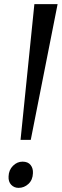

<svg xmlns="http://www.w3.org/2000/svg" viewBox="-20 -900 299 930"><path d="M146.5 -880H259L129 -222.5H79.5ZM21.5 -45.5Q22.5 -76.5 42.8 -96.8Q63 -117 89 -117Q115.5 -117 128.2 -100.8Q141 -84.5 139.5 -61Q138.5 -28.5 117.8 -9.2Q97 10 70 10Q48.5 10 34.2 -5Q20 -20 21.5 -45.5Z"/></svg>

Font: Merriweather 72pt
Style: Italic
Weight: 400
Italic angle: -7.8°
Version: Version 2.101